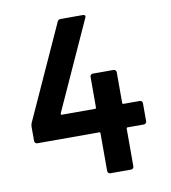

<svg xmlns="http://www.w3.org/2000/svg" viewBox="-80 -769 744 837"><g transform="rotate(-10 292.5 -350.0)"><path d="M522 -288Q527 -288 530.5 -284.5Q534 -281 534 -276V-196Q534 -191 530.5 -187.5Q527 -184 522 -184H450Q445 -184 445 -179V-12Q445 -7 441.5 -3.5Q438 0 433 0H341Q336 0 332.5 -3.5Q329 -7 329 -12V-179Q329 -184 324 -184H50Q45 -184 41.5 -187.5Q38 -191 38 -196V-260Q38 -266 41 -275L230 -691Q234 -700 244 -700H342Q349 -700 351 -697.5Q353 -695 353 -693Q353 -690 351 -686L173 -294Q173 -293 173 -292Q173 -291 173.5 -289.5Q174 -288 176 -288H324Q329 -288 329 -293V-429Q329 -434 332.5 -437.5Q336 -441 341 -441H433Q438 -441 441.5 -437.5Q445 -434 445 -429V-293Q445 -288 450 -288Z"/></g></svg>

Font: LinhAnh SemBd
Style: Regular
Weight: 600
Monospace: yes
Designer: Jeremy Tribby
Foundry: Tribby Type
Version: Version 1.408